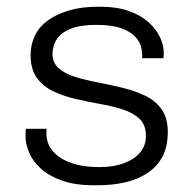

<svg xmlns="http://www.w3.org/2000/svg" viewBox="-20 -541 577 571"><path d="M260 10Q203 10 164 -4Q125 -18 101 -40Q77 -62 66.5 -87.5Q56 -113 56 -134Q56 -141 56 -145.5Q56 -150 57 -158H119Q118 -154 118 -151.5Q118 -149 118 -145Q118 -113 138 -90.5Q158 -68 193 -56Q228 -44 276 -44Q318 -44 349.5 -56Q381 -68 397.5 -88.5Q414 -109 414 -137Q414 -169 395.5 -187Q377 -205 346.5 -215Q316 -225 279.5 -231.5Q243 -238 206 -246.5Q169 -255 138.5 -269.5Q108 -284 89.5 -309.5Q71 -335 71 -378Q71 -408 83.5 -434.5Q96 -461 122 -480Q148 -499 185.5 -510Q223 -521 272 -521H279Q327 -521 362.5 -508.5Q398 -496 421 -475.5Q444 -455 455.5 -431Q467 -407 467 -383Q467 -379 466.5 -373.5Q466 -368 466 -368H403V-380Q403 -389 399 -403.5Q395 -418 381.5 -432.5Q368 -447 340.5 -457Q313 -467 266 -467Q222 -467 195.5 -457.5Q169 -448 156.5 -434Q144 -420 140 -405.5Q136 -391 136 -382Q136 -355 154 -338.5Q172 -322 203 -312.5Q234 -303 270.5 -296Q307 -289 344 -280Q381 -271 411.5 -256.5Q442 -242 460.5 -216Q479 -190 479 -149Q479 -105 463 -75Q447 -45 418 -26Q389 -7 351.5 1.5Q314 10 270 10Z"/></svg>

Font: Chivo Medium ExtraLight
Style: Regular
Weight: 250
Version: Version 2.002